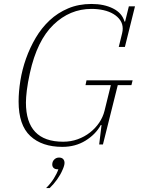

<svg xmlns="http://www.w3.org/2000/svg" viewBox="-20 -730 725 970"><path d="M295 12Q192 12 133 -43Q74 -98 74 -217Q74 -267 83 -323Q92 -379 111.5 -434Q131 -489 160.5 -539Q190 -589 230.5 -627Q271 -665 324 -687.5Q377 -710 442 -710Q506 -710 551.5 -687Q597 -664 609 -621H612L631 -698H662L611 -493H580L597 -562Q600 -575 600 -585Q600 -609 587.5 -627.5Q575 -646 553.5 -659Q532 -672 503.5 -678.5Q475 -685 442 -685Q333 -685 250 -605Q167 -525 131 -361Q120 -311 115.5 -273.5Q111 -236 111 -212Q111 -14 299 -14Q338 -14 372.5 -26.5Q407 -39 434.5 -60.5Q462 -82 481 -110Q500 -138 508 -170L540 -300H412L417 -324H650L644 -300H575L500 0H481L493 -98H489Q463 -51 412 -19.5Q361 12 295 12ZM213 220Q236 197 251.5 172.5Q267 148 275 125H269Q258 125 251 118.5Q244 112 244 101Q244 86 254 76Q264 66 278 66Q292 66 299 73.5Q306 81 306 93Q306 106 296 128Q286 152 268.5 176.5Q251 201 231 220H213Z"/></svg>

Font: IBM Plex Serif ExtraLight
Style: Italic
Weight: 200
Italic angle: -14°
Designer: Mike Abbink, Paul van der Laan, Pieter van Rosmalen
Foundry: Bold Monday
Version: Version 2.5